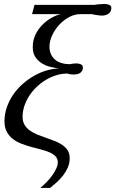

<svg xmlns="http://www.w3.org/2000/svg" viewBox="-20 -740 576 959"><path d="M452.1 -715.8Q455.6 -716.3 462.4 -717.3Q469.2 -718.3 476.8 -718.8Q484.4 -719.2 491.5 -719.7Q498.5 -720.2 502.4 -720.2Q516.1 -720.2 526.1 -715.6Q536.1 -710.9 536.1 -699.7Q536.1 -689.5 531.7 -682.1Q527.3 -674.8 520.5 -670.4Q513.7 -666 505.4 -664.1Q497.1 -662.1 489.3 -662.1Q485.4 -662.1 478.5 -662.8Q471.7 -663.6 464.1 -664.6Q456.5 -665.5 449.5 -667Q442.4 -668.5 439 -669.4H381.3Q352.5 -669.4 325 -654.5Q297.4 -639.6 275.6 -616Q253.9 -592.3 240.5 -563.5Q227.1 -534.7 227.1 -506.8Q227.1 -485.4 234.6 -469Q242.2 -452.6 255.6 -441.7Q269 -430.7 287.8 -425Q306.6 -419.4 329.6 -419.4Q336.4 -420.9 344.5 -422.1Q352.5 -423.3 360.4 -423.3Q374 -423.3 384 -418.7Q394 -414.1 394 -402.8Q394 -392.1 389.6 -385.3Q385.3 -378.4 378.4 -374.5Q371.6 -370.6 363.3 -369.1Q355 -367.7 347.2 -367.7Q339.4 -367.7 331.5 -368.9Q323.7 -370.1 316.4 -372.6Q288.1 -372.6 260.5 -364Q232.9 -355.5 208 -340.3Q183.1 -325.2 161.9 -304.7Q140.6 -284.2 125.2 -260Q109.9 -235.8 101.3 -209.5Q92.8 -183.1 92.8 -156.2Q92.8 -132.8 102.8 -116.2Q112.8 -99.6 129.4 -87.9Q146 -76.2 167.2 -67.6Q188.5 -59.1 210.4 -51.5Q232.4 -43.9 253.7 -35.6Q274.9 -27.3 291.5 -15.9Q308.1 -4.4 318.1 11.2Q328.1 26.9 328.1 49.8Q328.1 74.2 319.1 95.5Q310.1 116.7 295.9 135.3Q281.7 153.8 264.2 169.7Q246.6 185.5 230 198.7H181.2Q197.3 185.5 213.1 169.2Q229 152.8 241.2 135.7Q253.4 118.7 261 101.8Q268.6 85 268.6 70.3Q268.6 52.2 257.1 40.5Q245.6 28.8 227.1 20.8Q208.5 12.7 184.6 6.6Q160.6 0.5 135.5 -6.3Q110.4 -13.2 86.4 -22.5Q62.5 -31.7 43.9 -46.1Q25.4 -60.5 13.9 -81.8Q2.4 -103 2.4 -133.8Q2.4 -170.4 14.2 -204.3Q25.9 -238.3 46.1 -267.6Q66.4 -296.9 93.5 -320.8Q120.6 -344.7 150.9 -361.8Q181.2 -378.9 213.1 -388.2Q245.1 -397.5 274.9 -397.9Q258.8 -399.9 236.3 -404.8Q213.9 -409.7 193.1 -421.4Q172.4 -433.1 158 -453.1Q143.6 -473.1 143.6 -504.9Q143.6 -537.6 156.2 -564.9Q168.9 -592.3 189.2 -613.5Q209.5 -634.8 234.1 -649.2Q258.8 -663.6 283.2 -669.4H140.1L152.3 -715.8Z"/></svg>

Font: Arian Grqi
Style: Italic
Weight: 400
Italic angle: -15°
Designer: Ruben Hakobyan (Tarumian)
Foundry: Ruben Hakobyan (Tarumian)
Version: Version 1.002